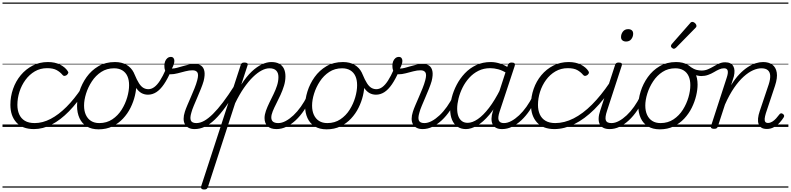

<svg xmlns="http://www.w3.org/2000/svg" viewBox="-20 -1015 6323 1535"><path d="M252 17Q159 17 111 -36Q63 -89 63 -177Q63 -243 84.5 -304.5Q106 -366 146 -414Q186 -462 241 -490.5Q296 -519 363 -519Q419 -519 460 -498.5Q501 -478 521 -447Q528 -438 525.5 -431Q523 -424 514 -415Q503 -408 494.5 -408Q486 -408 480 -416Q461 -439 433 -454.5Q405 -470 357 -470Q302 -470 258.5 -444.5Q215 -419 183.5 -376Q152 -333 135.5 -281Q119 -229 119 -176Q119 -134 133.5 -101Q148 -68 178.5 -49.5Q209 -31 258 -31Q269 -31 273.5 -23.5Q278 -16 277 -6.5Q276 3 269.5 10Q263 17 252 17ZM0 475H524V485H0ZM0 -20H524V0H0ZM0 -505H524V-500H0ZM0 -995H524V-985H0Z M251 17Q242 17 237.5 10Q233 3 233.5 -6.5Q234 -16 240 -23.5Q246 -31 257 -31Q321 -31 385 -64.5Q449 -98 512 -161Q575 -224 634 -313Q639 -321 648.5 -318.5Q658 -316 663.5 -308.5Q669 -301 662 -292Q599 -194 531.5 -125Q464 -56 393.5 -19.5Q323 17 251 17ZM524 475V485ZM524 -20V0ZM524 -505V-500ZM524 -995V-985Z M768 19Q712 19 673.5 -4.5Q635 -28 615.5 -70.5Q596 -113 596 -168Q596 -223 615 -284Q634 -345 672 -398.5Q710 -452 766.5 -485.5Q823 -519 899 -519Q954 -519 992 -496.5Q1030 -474 1050 -433.5Q1070 -393 1070 -339Q1070 -298 1058.5 -249.5Q1047 -201 1023.5 -153.5Q1000 -106 963.5 -67Q927 -28 878.5 -4.5Q830 19 768 19ZM774 -31Q833 -31 878 -61Q923 -91 952.5 -138Q982 -185 997 -237Q1012 -289 1012 -334Q1012 -376 998.5 -406Q985 -436 958 -452.5Q931 -469 892 -469Q834 -469 789.5 -440Q745 -411 714.5 -364.5Q684 -318 668 -266.5Q652 -215 652 -171Q652 -128 666.5 -96.5Q681 -65 708 -48Q735 -31 774 -31ZM524 475H1125V485H524ZM524 -20H1125V0H524ZM524 -505H1125V-500H524ZM524 -995H1125V-985H524Z M1163 -258Q1134 -258 1110 -271.5Q1086 -285 1064.5 -317.5Q1043 -350 1021 -407Q1016 -419 1023 -426Q1030 -433 1040.5 -432.5Q1051 -432 1055 -422Q1074 -376 1091 -349.5Q1108 -323 1126.5 -312.5Q1145 -302 1166 -302Q1190 -302 1213 -318.5Q1236 -335 1259 -370.5Q1282 -406 1306 -461Q1310 -470 1319 -474Q1328 -478 1336.5 -476.5Q1345 -475 1349.5 -469Q1354 -463 1350 -453Q1320 -384 1290.5 -341Q1261 -298 1229.5 -278Q1198 -258 1163 -258ZM1126 475V485ZM1126 -20V0ZM1126 -505V-500ZM1126 -995V-985Z M1536 17Q1508 17 1488.5 7Q1469 -3 1458.5 -21.5Q1448 -40 1448 -65.5Q1448 -91 1458 -122Q1465 -144 1478 -174.5Q1491 -205 1506 -239.5Q1521 -274 1535 -308.5Q1549 -343 1557 -374Q1569 -419 1558 -436Q1547 -453 1519 -453Q1493 -453 1462 -445Q1431 -437 1400.5 -429Q1370 -421 1343 -421Q1328 -421 1316.5 -429Q1305 -437 1299.5 -452.5Q1294 -468 1294 -490Q1294 -508 1300 -524Q1306 -540 1318 -550Q1330 -560 1346 -560Q1360 -560 1367 -551Q1374 -542 1374 -528Q1374 -517 1369 -500.5Q1364 -484 1354 -467Q1372 -467 1393.5 -472.5Q1415 -478 1439.5 -485.5Q1464 -493 1489 -498.5Q1514 -504 1537 -504Q1568 -504 1588 -490Q1608 -476 1614 -446Q1620 -416 1608 -367Q1600 -339 1586 -304.5Q1572 -270 1557 -235Q1542 -200 1529 -169Q1516 -138 1510 -115Q1497 -72 1506 -51.5Q1515 -31 1550 -31Q1560 -31 1564 -23.5Q1568 -16 1566 -7Q1564 2 1556.5 9.5Q1549 17 1536 17ZM1125 475H1693V485H1125ZM1125 -20H1693V0H1125ZM1125 -505H1693V-500H1125ZM1125 -995H1693V-985H1125Z M1535 17Q1524 17 1519.5 9.5Q1515 2 1516.5 -7Q1518 -16 1526.5 -23.5Q1535 -31 1550 -31Q1580 -31 1612.5 -49Q1645 -67 1682.5 -104Q1720 -141 1762.5 -197Q1805 -253 1854 -330Q1861 -341 1870 -339.5Q1879 -338 1884 -330Q1889 -322 1883 -312Q1830 -225 1784.5 -162Q1739 -99 1698 -59.5Q1657 -20 1617 -1.5Q1577 17 1535 17ZM1692 475V485ZM1692 -20V0ZM1692 -505V-500ZM1692 -995V-985Z M1611 500Q1597 500 1591 493.5Q1585 487 1588 475L1904 -494Q1908 -506 1914 -510.5Q1920 -515 1933 -515Q1950 -515 1956.5 -509.5Q1963 -504 1959 -492L1909 -339Q1951 -404 1992.5 -443Q2034 -482 2074 -500.5Q2114 -519 2149 -519Q2187 -519 2212 -505.5Q2237 -492 2249.5 -466.5Q2262 -441 2262 -405Q2262 -367 2250.5 -329.5Q2239 -292 2222.5 -256Q2206 -220 2189 -187Q2172 -154 2160.5 -125.5Q2149 -97 2149 -76Q2149 -53 2163 -42Q2177 -31 2205 -31Q2214 -31 2218 -23.5Q2222 -16 2220 -7Q2218 2 2211 9.5Q2204 17 2191 17Q2143 17 2119 -6.5Q2095 -30 2095 -71Q2095 -98 2106 -129Q2117 -160 2133.5 -194Q2150 -228 2167 -262.5Q2184 -297 2195 -331.5Q2206 -366 2206 -399Q2206 -432 2188.5 -450.5Q2171 -469 2134 -469Q2105 -469 2071.5 -451.5Q2038 -434 2002 -399Q1966 -364 1930 -312Q1894 -260 1860 -190L1642 481Q1638 491 1632 495.5Q1626 500 1611 500ZM1693 475H2347V485H1693ZM1693 -20H2347V0H1693ZM1693 -505H2347V-500H1693ZM1693 -995H2347V-985H1693Z M2190 17Q2179 17 2174.5 9.5Q2170 2 2171.5 -7Q2173 -16 2181.5 -23.5Q2190 -31 2205 -31Q2233 -31 2264 -47.5Q2295 -64 2326 -93Q2357 -122 2385 -161.5Q2413 -201 2436 -247Q2441 -257 2450 -256.5Q2459 -256 2465.5 -249.5Q2472 -243 2467 -233Q2442 -179 2411 -133Q2380 -87 2344 -53.5Q2308 -20 2269.5 -1.5Q2231 17 2190 17ZM2347 475V485ZM2347 -20V0ZM2347 -505V-500ZM2347 -995V-985Z M2591 19Q2535 19 2496.5 -4.5Q2458 -28 2438.5 -70.5Q2419 -113 2419 -168Q2419 -223 2438 -284Q2457 -345 2495 -398.5Q2533 -452 2589.5 -485.5Q2646 -519 2722 -519Q2777 -519 2815 -496.5Q2853 -474 2873 -433.5Q2893 -393 2893 -339Q2893 -298 2881.5 -249.5Q2870 -201 2846.5 -153.5Q2823 -106 2786.5 -67Q2750 -28 2701.5 -4.5Q2653 19 2591 19ZM2597 -31Q2656 -31 2701 -61Q2746 -91 2775.5 -138Q2805 -185 2820 -237Q2835 -289 2835 -334Q2835 -376 2821.5 -406Q2808 -436 2781 -452.5Q2754 -469 2715 -469Q2657 -469 2612.5 -440Q2568 -411 2537.5 -364.5Q2507 -318 2491 -266.5Q2475 -215 2475 -171Q2475 -128 2489.5 -96.5Q2504 -65 2531 -48Q2558 -31 2597 -31ZM2347 475H2948V485H2347ZM2347 -20H2948V0H2347ZM2347 -505H2948V-500H2347ZM2347 -995H2948V-985H2347Z M2986 -258Q2957 -258 2933 -271.5Q2909 -285 2887.5 -317.5Q2866 -350 2844 -407Q2839 -419 2846 -426Q2853 -433 2863.5 -432.5Q2874 -432 2878 -422Q2897 -376 2914 -349.5Q2931 -323 2949.5 -312.5Q2968 -302 2989 -302Q3013 -302 3036 -318.5Q3059 -335 3082 -370.5Q3105 -406 3129 -461Q3133 -470 3142 -474Q3151 -478 3159.5 -476.5Q3168 -475 3172.5 -469Q3177 -463 3173 -453Q3143 -384 3113.5 -341Q3084 -298 3052.5 -278Q3021 -258 2986 -258ZM2949 475V485ZM2949 -20V0ZM2949 -505V-500ZM2949 -995V-985Z M3359 17Q3331 17 3311.5 7Q3292 -3 3281.5 -21.5Q3271 -40 3271 -65.5Q3271 -91 3281 -122Q3288 -144 3301 -174.5Q3314 -205 3329 -239.5Q3344 -274 3358 -308.5Q3372 -343 3380 -374Q3392 -419 3381 -436Q3370 -453 3342 -453Q3316 -453 3285 -445Q3254 -437 3223.5 -429Q3193 -421 3166 -421Q3151 -421 3139.5 -429Q3128 -437 3122.5 -452.5Q3117 -468 3117 -490Q3117 -508 3123 -524Q3129 -540 3141 -550Q3153 -560 3169 -560Q3183 -560 3190 -551Q3197 -542 3197 -528Q3197 -517 3192 -500.5Q3187 -484 3177 -467Q3195 -467 3216.5 -472.5Q3238 -478 3262.5 -485.5Q3287 -493 3312 -498.5Q3337 -504 3360 -504Q3391 -504 3411 -490Q3431 -476 3437 -446Q3443 -416 3431 -367Q3423 -339 3409 -304.5Q3395 -270 3380 -235Q3365 -200 3352 -169Q3339 -138 3333 -115Q3320 -72 3329 -51.5Q3338 -31 3373 -31Q3383 -31 3387 -23.5Q3391 -16 3389 -7Q3387 2 3379.5 9.5Q3372 17 3359 17ZM2948 475H3516V485H2948ZM2948 -20H3516V0H2948ZM2948 -505H3516V-500H2948ZM2948 -995H3516V-985H2948Z M3358 17Q3347 17 3342.5 9.5Q3338 2 3339.5 -7Q3341 -16 3349.5 -23.5Q3358 -31 3373 -31Q3401 -31 3432 -47.5Q3463 -64 3494 -93Q3525 -122 3553 -161.5Q3581 -201 3604 -247Q3609 -257 3618 -256.5Q3627 -256 3633.5 -249.5Q3640 -243 3635 -233Q3610 -179 3579 -133Q3548 -87 3512 -53.5Q3476 -20 3437.5 -1.5Q3399 17 3358 17ZM3515 475V485ZM3515 -20V0ZM3515 -505V-500ZM3515 -995V-985Z M3705 17Q3666 17 3637.5 -2Q3609 -21 3594 -57Q3579 -93 3579 -141Q3579 -185 3592 -236Q3605 -287 3631 -337Q3657 -387 3696 -428.5Q3735 -470 3787 -494.5Q3839 -519 3904 -519Q3942 -519 3981.5 -505.5Q4021 -492 4052 -469L4040 -425Q3998 -452 3964 -461Q3930 -470 3899 -470Q3847 -470 3805 -449Q3763 -428 3731 -392.5Q3699 -357 3678 -314.5Q3657 -272 3646 -228Q3635 -184 3635 -146Q3635 -111 3644.5 -86Q3654 -61 3672.5 -47Q3691 -33 3719 -33Q3756 -33 3799.5 -62.5Q3843 -92 3889.5 -152.5Q3936 -213 3982 -305L3996 -266Q3946 -161 3893.5 -99Q3841 -37 3793 -10Q3745 17 3705 17ZM3993 17Q3965 17 3946 7Q3927 -3 3918 -22Q3909 -41 3909.5 -67Q3910 -93 3920 -125L4040 -494Q4045 -506 4051.5 -510.5Q4058 -515 4071 -515Q4089 -515 4094 -507.5Q4099 -500 4095 -488L3974 -122Q3958 -73 3967.5 -52Q3977 -31 4008 -31Q4017 -31 4021 -23.5Q4025 -16 4023.5 -7Q4022 2 4014.5 9.5Q4007 17 3993 17ZM3516 475H4151V485H3516ZM3516 -20H4151V0H3516ZM3516 -505H4151V-500H3516ZM3516 -995H4151V-985H3516Z M3994 17Q3983 17 3978.5 9.5Q3974 2 3975.5 -7Q3977 -16 3985.5 -23.5Q3994 -31 4009 -31Q4037 -31 4068 -47.5Q4099 -64 4130 -93Q4161 -122 4189 -161.5Q4217 -201 4240 -247Q4245 -257 4254 -256.5Q4263 -256 4269.5 -249.5Q4276 -243 4271 -233Q4246 -179 4215 -133Q4184 -87 4148 -53.5Q4112 -20 4073.5 -1.5Q4035 17 3994 17ZM4151 475V485ZM4151 -20V0ZM4151 -505V-500ZM4151 -995V-985Z M4414 17Q4321 17 4273 -36Q4225 -89 4225 -177Q4225 -243 4246.5 -304.5Q4268 -366 4308 -414Q4348 -462 4403.5 -490.5Q4459 -519 4526 -519Q4582 -519 4623 -498.5Q4664 -478 4684 -447Q4690 -438 4688 -431Q4686 -424 4676 -415Q4665 -408 4657 -408Q4649 -408 4642 -416Q4623 -439 4595.5 -454.5Q4568 -470 4519 -470Q4465 -470 4421 -444.5Q4377 -419 4345.5 -376Q4314 -333 4297.5 -281Q4281 -229 4281 -176Q4281 -134 4295.5 -101Q4310 -68 4341 -49.5Q4372 -31 4420 -31Q4431 -31 4435.5 -23.5Q4440 -16 4439 -6.5Q4438 3 4431.5 10Q4425 17 4414 17ZM4151 475H4686V485H4151ZM4151 -20H4686V0H4151ZM4151 -505H4686V-500H4151ZM4151 -995H4686V-985H4151Z M4411 17Q4400 17 4394.5 10Q4389 3 4389.5 -6.5Q4390 -16 4397.5 -23.5Q4405 -31 4418 -31Q4492 -31 4566 -68.5Q4640 -106 4712.5 -178.5Q4785 -251 4855 -355Q4860 -362 4869 -359.5Q4878 -357 4883 -349Q4888 -341 4882 -332Q4810 -218 4731.5 -140.5Q4653 -63 4572 -23Q4491 17 4411 17ZM4686 475V485ZM4686 -20V0ZM4686 -505V-500ZM4686 -995V-985Z M4854 17Q4824 17 4804 7Q4784 -3 4774.5 -22.5Q4765 -42 4766 -69.5Q4767 -97 4779 -132L4897 -494Q4901 -506 4907 -510.5Q4913 -515 4927 -515Q4943 -515 4949 -509Q4955 -503 4951 -491L4833 -129Q4816 -78 4823 -54.5Q4830 -31 4868 -31Q4879 -31 4883 -23.5Q4887 -16 4885.5 -7Q4884 2 4876 9.5Q4868 17 4854 17ZM4985 -683Q4968 -683 4956.5 -692Q4945 -701 4945 -719Q4945 -743 4960 -762.5Q4975 -782 5002 -782Q5020 -782 5031 -773Q5042 -764 5042 -745Q5042 -722 5027.5 -702.5Q5013 -683 4985 -683ZM4686 475H5011V485H4686ZM4686 -20H5011V0H4686ZM4686 -505H5011V-500H4686ZM4686 -995H5011V-985H4686Z M4854 17Q4843 17 4838.5 9.5Q4834 2 4835.5 -7Q4837 -16 4845.5 -23.5Q4854 -31 4869 -31Q4897 -31 4928 -47.5Q4959 -64 4990 -93Q5021 -122 5049 -161.5Q5077 -201 5100 -247Q5105 -257 5114 -256.5Q5123 -256 5129.5 -249.5Q5136 -243 5131 -233Q5106 -179 5075 -133Q5044 -87 5008 -53.5Q4972 -20 4933.5 -1.5Q4895 17 4854 17ZM5011 475V485ZM5011 -20V0ZM5011 -505V-500ZM5011 -995V-985Z M5255 19Q5199 19 5160.5 -4.5Q5122 -28 5102.5 -70.5Q5083 -113 5083 -168Q5083 -223 5102 -284Q5121 -345 5159 -398.5Q5197 -452 5253.5 -485.5Q5310 -519 5386 -519Q5441 -519 5479 -496.5Q5517 -474 5537 -433.5Q5557 -393 5557 -339Q5557 -298 5545.5 -249.5Q5534 -201 5510.5 -153.5Q5487 -106 5450.5 -67Q5414 -28 5365.5 -4.5Q5317 19 5255 19ZM5261 -31Q5320 -31 5365 -61Q5410 -91 5439.5 -138Q5469 -185 5484 -237Q5499 -289 5499 -334Q5499 -376 5485.5 -406Q5472 -436 5445 -452.5Q5418 -469 5379 -469Q5321 -469 5276.5 -440Q5232 -411 5201.5 -364.5Q5171 -318 5155 -266.5Q5139 -215 5139 -171Q5139 -128 5153.5 -96.5Q5168 -65 5195 -48Q5222 -31 5261 -31ZM5011 475H5612V485H5011ZM5011 -20H5612V0H5011ZM5011 -505H5612V-500H5011ZM5011 -995H5612V-985H5011Z M5586 -407Q5570 -407 5551 -412Q5532 -417 5514.5 -426Q5497 -435 5483 -446Q5475 -453 5473 -461.5Q5471 -470 5474 -477Q5477 -484 5483.5 -486Q5490 -488 5499 -481Q5527 -462 5548.5 -456.5Q5570 -451 5589 -451Q5616 -451 5639.5 -461Q5663 -471 5685 -484Q5707 -497 5729.5 -507Q5752 -517 5777 -517Q5786 -517 5790 -509.5Q5794 -502 5792.5 -493Q5791 -484 5784.5 -476.5Q5778 -469 5768 -469Q5749 -469 5729 -460Q5709 -451 5687.5 -438Q5666 -425 5640.5 -416Q5615 -407 5586 -407ZM5613 475V485ZM5613 -20V0ZM5613 -505V-500ZM5613 -995V-985Z M5367 -625Q5361 -625 5352.5 -632Q5344 -639 5344 -646Q5344 -650 5345.5 -654Q5347 -658 5351 -663L5495 -827Q5500 -834 5505 -837Q5510 -840 5515 -840Q5522 -840 5530 -835Q5538 -830 5543 -822.5Q5548 -815 5548 -808Q5548 -803 5546.5 -799.5Q5545 -796 5540 -792L5385 -634Q5375 -625 5367 -625Z M5688 15Q5676 15 5668.5 10Q5661 5 5664 -6L5790 -394Q5803 -433 5797.5 -451Q5792 -469 5769 -469Q5759 -469 5754.5 -476.5Q5750 -484 5751.5 -493Q5753 -502 5760 -509.5Q5767 -517 5778 -517Q5802 -517 5818 -509Q5834 -501 5842.5 -486Q5851 -471 5852 -450.5Q5853 -430 5847 -404L5825 -334Q5857 -386 5890.5 -421Q5924 -456 5957.5 -478Q5991 -500 6022 -509.5Q6053 -519 6081 -519Q6126 -519 6154.5 -498Q6183 -477 6190 -435Q6197 -393 6176 -329L6103 -110Q6095 -84 6093.5 -66.5Q6092 -49 6098.5 -40.5Q6105 -32 6120 -32Q6137 -32 6153.5 -42Q6170 -52 6184.5 -68Q6199 -84 6210 -99Q6215 -106 6221.5 -108.5Q6228 -111 6238 -105Q6248 -98 6249 -91Q6250 -84 6245 -76Q6234 -58 6214.5 -36Q6195 -14 6168.5 1Q6142 16 6111 16Q6084 16 6068 6Q6052 -4 6045 -23Q6038 -42 6040.5 -68.5Q6043 -95 6054 -127L6126 -341Q6139 -382 6137.5 -410.5Q6136 -439 6118.5 -454Q6101 -469 6067 -469Q6036 -469 6000 -453Q5964 -437 5925.5 -402.5Q5887 -368 5849 -313Q5811 -258 5776 -179L5719 -4Q5716 6 5709.5 10.5Q5703 15 5688 15ZM5612 475H6283V485H5612ZM5612 -20H6283V0H5612ZM5612 -505H6283V-500H5612ZM5612 -995H6283V-985H5612Z"/></svg>

Font: Playwrite CZ Guides
Style: Regular
Weight: 400
Designer: Veronika Burian, José Scaglione
Foundry: TypeTogether
Version: Version 1.003